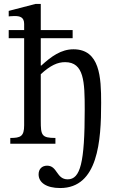

<svg xmlns="http://www.w3.org/2000/svg" viewBox="-20 -726 603 970"><path d="M284 224C476 224 491 -15 491 -206C491 -335 485 -477 351 -477C289 -477 239 -441 189 -395H186V-533H347V-574H186V-706H159L24 -671V-643C24 -643 37 -645 53 -645C80 -645 102 -640 102 -605V-574H24V-533H102V-93C102 -37 84 -29 32 -29V0H260V-29C190 -29 186 -43 186 -116V-351C235 -396 271 -412 309 -412C405 -412 408 -312 408 -172C408 96 386 180 322 180C264 180 271 111 218 111C192 111 175 128 175 155C175 196 214 224 284 224Z"/></svg>

Font: STIX Two Text
Style: Regular
Weight: 400
Designer: Ross Mills, John Hudson & Paul Hanslow, Tiro Typeworks Ltd; with prior portions MicroPress Inc., and Coen Hoffman.
Foundry: Tiro Typeworks Ltd
Version: Version 2.13 b171